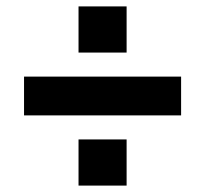

<svg xmlns="http://www.w3.org/2000/svg" viewBox="-20 -650 640 599"><path d="M55 -290V-411H545V-290ZM225 -71V-215H375V-71ZM225 -486V-630H375V-486Z"/></svg>

Font: SUSE Thin ExtraBold
Style: Regular
Weight: 800
Version: Version 1.000